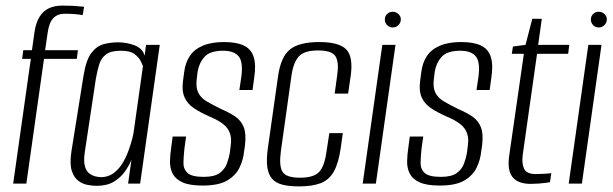

<svg xmlns="http://www.w3.org/2000/svg" viewBox="-20 -655 2188 685"><path d="M27 0 90 -445H59L63 -476H94L103 -540Q108 -574 121 -595Q134 -616 154.5 -625.5Q175 -635 201 -635Q216 -635 231.5 -634.5Q247 -634 260 -632.5Q273 -631 280 -631L275 -601Q265 -603 249 -604.5Q233 -606 211 -606Q185 -606 170 -590Q155 -574 150 -538L141 -476H258L254 -445H137L74 0Z M324 8Q312 8 294 5Q276 2 260 -9.5Q244 -21 236 -46Q228 -71 235 -116L278 -385Q287 -441 306 -466Q325 -491 350 -497.5Q375 -504 401 -504Q433 -504 461 -493Q489 -482 496 -456L501 -495H550L480 0H437L449 -85Q441 -65 426 -43.5Q411 -22 386.5 -7Q362 8 324 8ZM341 -23Q365 -23 384 -36.5Q403 -50 416 -71Q429 -92 437.5 -115Q446 -138 451 -157Q456 -176 457 -185L490 -419Q488 -425 481.5 -438Q475 -451 459.5 -462.5Q444 -474 411 -474Q376 -474 358.5 -461Q341 -448 334 -425.5Q327 -403 322 -374L282 -109Q278 -79 283 -61.5Q288 -44 299 -36Q310 -28 321.5 -25.5Q333 -23 341 -23Z M703 7Q656 7 631 -4.5Q606 -16 596 -35.5Q586 -55 586.5 -79.5Q587 -104 591 -130L596 -168H644L638 -125Q635 -98 634.5 -75Q634 -52 649 -38Q664 -24 707 -24Q745 -24 763.5 -37.5Q782 -51 789.5 -71.5Q797 -92 800 -110L803 -135Q807 -160 800.5 -179Q794 -198 776.5 -212Q759 -226 728 -239Q696 -253 672.5 -268.5Q649 -284 638.5 -307.5Q628 -331 633 -367L637 -397Q641 -431 657 -455Q673 -479 703.5 -492Q734 -505 779 -505Q824 -505 850 -492.5Q876 -480 885 -452Q894 -424 887 -378L881 -334H834L841 -381Q848 -434 831.5 -454Q815 -474 776 -474Q729 -474 709.5 -452Q690 -430 685 -399L682 -374Q678 -344 687 -325Q696 -306 718 -293Q740 -280 771 -265Q799 -253 819.5 -239Q840 -225 849.5 -201.5Q859 -178 854 -136L851 -116Q848 -85 834.5 -57Q821 -29 790.5 -11Q760 7 703 7Z M1047 10Q1012 10 988 4Q964 -2 950.5 -17.5Q937 -33 933.5 -60Q930 -87 936 -129L972 -383Q982 -453 1015 -479Q1048 -505 1119 -505Q1189 -505 1215 -479Q1241 -453 1231 -383L1222 -321H1174L1183 -386Q1190 -433 1177 -454Q1164 -475 1115 -475Q1066 -475 1046.5 -454Q1027 -433 1020 -386L982 -115Q975 -63 988 -42Q1001 -21 1050 -21Q1100 -21 1119 -42Q1138 -63 1145 -115L1155 -180H1203L1196 -129Q1188 -73 1171 -43Q1154 -13 1124 -1.5Q1094 10 1047 10Z M1274 0 1344 -495H1391L1321 0ZM1381 -557Q1369 -557 1361 -565.5Q1353 -574 1353 -586Q1353 -597 1361 -605Q1369 -613 1381 -613Q1393 -613 1401.5 -605Q1410 -597 1410 -586Q1410 -574 1401.5 -565.5Q1393 -557 1381 -557Z M1549 7Q1502 7 1477 -4.5Q1452 -16 1442 -35.5Q1432 -55 1432.5 -79.5Q1433 -104 1437 -130L1442 -168H1490L1484 -125Q1481 -98 1480.5 -75Q1480 -52 1495 -38Q1510 -24 1553 -24Q1591 -24 1609.5 -37.5Q1628 -51 1635.5 -71.5Q1643 -92 1646 -110L1649 -135Q1653 -160 1646.5 -179Q1640 -198 1622.5 -212Q1605 -226 1574 -239Q1542 -253 1518.5 -268.5Q1495 -284 1484.5 -307.5Q1474 -331 1479 -367L1483 -397Q1487 -431 1503 -455Q1519 -479 1549.5 -492Q1580 -505 1625 -505Q1670 -505 1696 -492.5Q1722 -480 1731 -452Q1740 -424 1733 -378L1727 -334H1680L1687 -381Q1694 -434 1677.5 -454Q1661 -474 1622 -474Q1575 -474 1555.5 -452Q1536 -430 1531 -399L1528 -374Q1524 -344 1533 -325Q1542 -306 1564 -293Q1586 -280 1617 -265Q1645 -253 1665.5 -239Q1686 -225 1695.5 -201.5Q1705 -178 1700 -136L1697 -116Q1694 -85 1680.5 -57Q1667 -29 1636.5 -11Q1606 7 1549 7Z M1873 1Q1852 1 1836 -4.5Q1820 -10 1810 -21.5Q1800 -33 1796.5 -51Q1793 -69 1796 -95L1849 -463H1806L1810 -489L1855 -495L1879 -588H1913L1900 -495H2011L2007 -463H1896L1845 -103Q1841 -73 1849.5 -53.5Q1858 -34 1892 -34Q1906 -34 1922.5 -35Q1939 -36 1947 -37L1942 -5Q1936 -4 1925.5 -2.5Q1915 -1 1901.5 0Q1888 1 1873 1Z M2009 0 2079 -495H2126L2056 0ZM2116 -557Q2104 -557 2096 -565.5Q2088 -574 2088 -586Q2088 -597 2096 -605Q2104 -613 2116 -613Q2128 -613 2136.5 -605Q2145 -597 2145 -586Q2145 -574 2136.5 -565.5Q2128 -557 2116 -557Z"/></svg>

Font: Alumni Sans Light
Style: Italic
Weight: 300
Italic angle: -8°
Version: Version 1.016